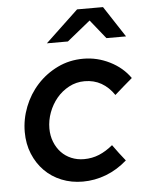

<svg xmlns="http://www.w3.org/2000/svg" viewBox="-53 -767 620 819"><g transform="rotate(-5 257.5 -357.0)"><path d="M40 0ZM282 -85Q317 -85 347 -97.5Q377 -110 406 -134Q419 -116 432 -98.5Q445 -81 459 -64Q417 -27 368.5 -8.5Q320 10 269 10Q220 10 178 -7Q136 -24 105.5 -55Q75 -86 57.5 -128.5Q40 -171 40 -222Q40 -277 60.5 -329.5Q81 -382 118 -422.5Q155 -463 205.5 -487.5Q256 -512 316 -512Q375 -512 429 -485Q483 -458 515 -412Q495 -395 476.5 -379Q458 -363 439 -346Q416 -380 384.5 -398Q353 -416 313 -416Q277 -416 246 -399.5Q215 -383 193 -356.5Q171 -330 158.5 -296.5Q146 -263 146 -228Q146 -197 156.5 -170.5Q167 -144 185 -125Q203 -106 228 -95.5Q253 -85 282 -85ZM422 -591 357 -672 257 -591H167L308 -724H419L506 -591Z"/></g></svg>

Font: Rosa Sans Medium
Style: Italic
Weight: 500
Italic angle: -12°
Designer: Pentagram / MCKL
Foundry: Pentagram / MCKL
Version: Version 1.005;September 16, 2019;FontCreator 11.5.0.2425 64-